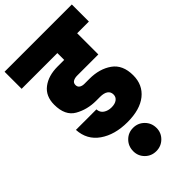

<svg xmlns="http://www.w3.org/2000/svg" viewBox="-315 -828 1193 1193"><g transform="rotate(-45 281.5 -232.0)"><path d="M288 -404Q267 -404 253 -396Q239 -388 239 -370Q239 -353 251.5 -344.5Q264 -336 284 -336H328Q416 -336 476 -293.5Q536 -251 536 -159Q536 -75 475.5 -26.5Q415 22 305 22Q194 22 121.5 -28.5Q49 -79 44 -171H224Q226 -142 248 -127.5Q270 -113 300 -113Q330 -113 347.5 -126Q365 -139 365 -161Q365 -185 347 -197.5Q329 -210 295 -210H261Q183 -210 121 -245.5Q59 -281 59 -377Q59 -452 110 -491Q161 -530 242 -530H300V-590H-14V-740H577V-590H474V-404ZM407 175Q407 217 377 246.5Q347 276 304 276Q261 276 231.5 246.5Q202 217 202 175Q202 131 231.5 101Q261 71 304 71Q347 71 377 101Q407 131 407 175Z"/></g></svg>

Font: Fz Poppins ExtBd
Style: Regular
Weight: 800
Designer: Ninad Kale (Devanagari), Jonny Pinhorn (Latin)
Foundry: Indian Type Foundry
Version: Vit hóa bi Vntype.Com & FontZin.Com